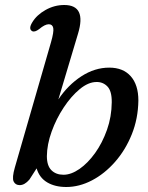

<svg xmlns="http://www.w3.org/2000/svg" viewBox="-20 -738 594 768"><path d="M184 -569Q196 -611 193 -626Q190 -641 175 -641Q159.5 -641 136.5 -621.5Q118.5 -608 108.5 -613.5Q93 -622.5 109 -648.5Q126.5 -678 162 -698Q197.5 -718 237 -718Q327 -718 292 -603L213.5 -340.5Q252 -398 305.5 -432.8Q359 -467.5 417 -467.5Q472.5 -467.5 503 -433Q533.5 -398.5 533.5 -336Q532.5 -263.5 507.2 -200.8Q482 -138 440.2 -90.5Q398.5 -43 347.8 -16.5Q297 10 245 10Q200 10 168.8 -8.5Q137.5 -27 126.5 -64.5L97.5 -19.5Q78.5 2.5 59 2.5Q41.5 2.5 34.5 -12.2Q27.5 -27 39.5 -68.5ZM366 -410Q333.5 -410 299 -381.5Q264.5 -353 234.8 -308Q205 -263 186.5 -211.5Q168 -160 167.5 -113.5Q167.5 -75 185.8 -57Q204 -39 234 -39Q264.5 -39 298 -62.2Q331.5 -85.5 360.5 -126Q389.5 -166.5 408 -218.8Q426.5 -271 427 -329Q427.5 -373.5 409.8 -392Q392 -410.5 366 -410Z"/></svg>

Font: Fraunces 9pt Soft
Style: Italic
Weight: 400
Italic angle: -16°
Version: Version 1.000;[0bf87f6ff]